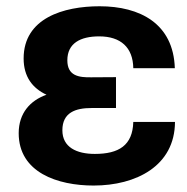

<svg xmlns="http://www.w3.org/2000/svg" viewBox="-20 -572 590 607"><path d="M275.9 14.6C410.2 14.6 532.7 -47.4 533.2 -186.5H401.4C399.4 -112.3 355.5 -85.4 279.8 -85.4C222.2 -85.4 177.2 -106.4 177.2 -160.2C177.2 -216.3 218.8 -230.5 269.5 -230.5H346.7V-328.1L269.5 -327.6C228.5 -326.7 192.9 -332.5 192.9 -381.3C192.9 -435.1 233.9 -457 293.5 -457C361.8 -457 400.4 -421.9 401.4 -356.4H532.7C528.3 -497.6 422.4 -552.2 294.9 -552.2C180.7 -552.2 54.7 -514.6 54.7 -387.2C54.7 -329.1 83 -293 127 -272.5C75.7 -254.4 39.1 -214.4 39.1 -150.9C39.1 -26.4 162.6 14.6 275.9 14.6Z"/></svg>

Font: Winston
Style: Bold
Weight: 700
Designer: Vernon Adams, Kim Jin-seong, David Berlow, Cristiano Sobral
Foundry: The Winston Project Authors
Version: Version 3.004